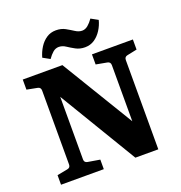

<svg xmlns="http://www.w3.org/2000/svg" viewBox="-134 -867 926 983"><g transform="rotate(-20 328.5 -376.0)"><path d="M579 -507Q562 -504 562 -486V0H437L155 -469L182 -471V-83Q182 -66 199 -63L265 -52V0H32V-52L89 -63Q106 -66 106 -83V-486Q106 -504 89 -507L32 -518V-573H248L513 -136L486 -134V-486Q486 -504 469 -507L409 -518V-573H632V-518ZM389 -619Q361 -619 339 -631Q317 -643 299 -655Q281 -667 262 -667Q244 -667 229.5 -654.5Q215 -642 202 -623L164 -644Q172 -673 187.5 -697.5Q203 -722 225.5 -737Q248 -752 277 -752Q306 -752 327.5 -740Q349 -728 367.5 -716Q386 -704 404 -704Q421 -704 436 -716.5Q451 -729 464 -748L502 -727Q495 -699 479 -674Q463 -649 440.5 -634Q418 -619 389 -619Z"/></g></svg>

Font: Rasa
Style: Regular
Weight: 400
Designer: Anna Giedrys (Yrsa+Rasa design), David Brezina (Yrsa art-direction, Rasa art-direction, design)
Foundry: Rosetta Type Foundry
Version: Version 2.004